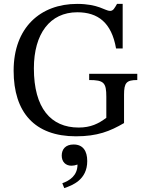

<svg xmlns="http://www.w3.org/2000/svg" viewBox="-20 -689 760 986"><path d="M370 11C480 11 545 -15 617 -57V-202C617 -264 629 -278 685 -278V-310H438V-278C514 -278 526 -264 526 -192V-84C486 -54 446 -34 384 -34C241 -34 154 -134 154 -338C154 -515 236 -626 377 -626C483 -626 553 -573 576 -440H610V-669H581C568 -647 562 -633 545 -633C520 -633 486 -669 376 -669C188 -669 50 -548 50 -326C50 -112 158 11 370 11ZM310 277C351 263 428 235 428 138C428 86 406 53 358 53C316 53 297 78 297 110C297 143 318 162 347 162C357 162 367 160 378 156C378 214 336 239 300 252Z"/></svg>

Font: STIX Two Text
Style: Regular
Weight: 400
Designer: Ross Mills, John Hudson & Paul Hanslow, Tiro Typeworks Ltd; with prior portions MicroPress Inc., and Coen Hoffman.
Foundry: Tiro Typeworks Ltd
Version: Version 2.13 b171